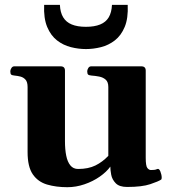

<svg xmlns="http://www.w3.org/2000/svg" viewBox="-20 -759 717 792"><path d="M257.8 13.2Q211.4 13.2 174.1 2.2Q136.7 -8.8 115.2 -40Q93.8 -71.3 93.8 -131.8V-399.9Q93.8 -420.9 85.2 -430.4Q76.7 -439.9 64.5 -443.1Q52.2 -446.3 40 -447.3Q29.8 -448.2 26.1 -451.4Q22.5 -454.6 22.5 -465.3Q22.5 -470.7 26.9 -478Q31.2 -485.4 39.1 -485.4H230Q248 -485.4 248 -467.8V-176.3Q248 -142.6 253.2 -116.9Q258.3 -91.3 270.3 -76.7Q282.2 -62 302.2 -62Q344.2 -62 373.5 -76.4Q402.8 -90.8 426.8 -116.2V-399.9Q426.8 -420.9 416 -430.4Q405.3 -439.9 389.2 -443.1Q373 -446.3 357.4 -447.3Q347.2 -448.2 343.5 -451.4Q339.8 -454.6 339.8 -465.3Q339.8 -470.7 344 -478Q348.1 -485.4 356.4 -485.4H563Q581.1 -485.4 581.1 -467.8V-108.4Q581.1 -74.2 587.9 -65.9Q594.7 -57.6 602.5 -57.6Q609.4 -57.6 616.2 -58.3Q623 -59.1 627.9 -61.5Q636.2 -65.4 641.6 -51.5Q647 -37.6 647 -26.4Q647 -19.5 644.5 -18.1Q633.8 -10.7 599.9 0.7Q565.9 12.2 504.4 12.2Q472.2 12.2 457.3 -3.2Q442.4 -18.6 438.7 -38.3Q435.1 -58.1 435.1 -71.8Q419.4 -49.8 391.4 -30.3Q363.3 -10.7 328.4 1.2Q293.5 13.2 257.8 13.2ZM334.5 -556.6Q303.7 -556.6 272.5 -564.5Q241.2 -572.3 215.3 -592.3Q189.5 -612.3 174.6 -647.9Q159.7 -683.6 162.1 -738.8H227.1Q228.5 -707.5 240.7 -687.5Q252.9 -667.5 276.1 -658Q299.3 -648.4 334.5 -648.4Q369.6 -648.4 393.1 -658Q416.5 -667.5 428.5 -687.5Q440.4 -707.5 441.9 -738.8H506.8Q509.3 -683.6 494.4 -647.9Q479.5 -612.3 453.6 -592.3Q427.7 -572.3 396.5 -564.5Q365.2 -556.6 334.5 -556.6Z"/></svg>

Font: Gelasio
Style: Regular
Weight: 400
Designer: Eben Sorkin
Foundry: Eben Sorkin
Version: Version 1.008